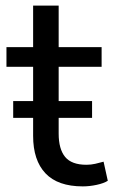

<svg xmlns="http://www.w3.org/2000/svg" viewBox="-20 -655 404 684"><path d="M275 9Q186 9 142 -37.5Q98 -84 98 -171V-417H3V-487H98V-635H189V-487H342V-417H189V-179Q189 -124 212 -96Q235 -68 288 -68Q304 -68 319.5 -71.5Q335 -75 349 -79L364 -11Q350 -2 324.5 3.5Q299 9 275 9ZM27 -235V-295H308V-235Z"/></svg>

Font: Nunito Sans 12pt Medium
Style: Regular
Weight: 500
Designer: Vernon Adams
Foundry: Vernon Adams
Version: Version 3.101;gftools[0.9.27]